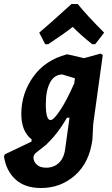

<svg xmlns="http://www.w3.org/2000/svg" viewBox="-73 -747 561 964"><path d="M154 -525 124 -583Q165 -617 286 -727H317Q363 -670 450 -583L405 -525H390Q331 -572 292 -612Q251 -579 169 -525ZM267 -474 349 -455 432 -478 443 -471 395 -124 391 -46Q376 69 304 133Q232 197 133 197Q52 197 5 154Q-42 111 -53 39L-49 28L85 -36L86 -47Q34 -87 34 -175Q34 -277 93.5 -361Q153 -445 262 -474ZM157 -224Q157 -144 181 -144Q196 -144 228.5 -192.5Q261 -241 300 -329L303 -354L240 -373Q200 -373 178.5 -333Q157 -293 157 -224ZM159 95Q198 95 224 69.5Q250 44 255 -5L276 -156H263Q218 -76 157 -19L109 19Q95 30 95 44Q95 64 111.5 79.5Q128 95 159 95Z"/></svg>

Font: Alegreya Sans SC ExtraBold
Style: Italic
Weight: 800
Italic angle: -7°
Designer: Juan Pablo del Peral
Foundry: Huerta Tipografica
Version: Version 2.007